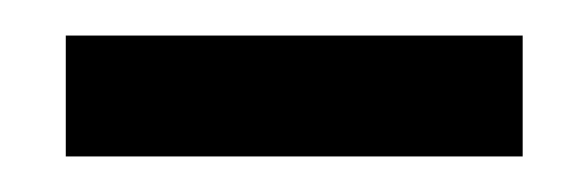

<svg xmlns="http://www.w3.org/2000/svg" viewBox="-20 -320 331 108"><path d="M17 -232V-300H274V-232Z"/></svg>

Font: Bricolage Grotesque 48pt Condensed ExtraBold Light
Style: Regular
Weight: 300
Version: Version 1.000;gftools[0.9.30]